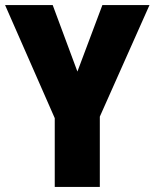

<svg xmlns="http://www.w3.org/2000/svg" viewBox="-20 -734 607 754"><path d="M284 -453 187 -714H0L195 -270V0H372V-276L567 -714H382Z"/></svg>

Font: Noto Sans Armenian Condensed Black
Style: Regular
Weight: 900
Width: 3
Designer: Monotype Design Team
Foundry: Monotype Imaging Inc.
Version: Version 2.008